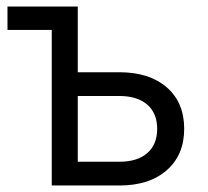

<svg xmlns="http://www.w3.org/2000/svg" viewBox="-20 -570 640 590"><path d="M139 0V-478H3V-550H219V-348H347Q439 -348 492.5 -301.5Q546 -255 546 -174Q546 -94 492.5 -47Q439 0 347 0ZM347 -73Q402 -73 432.5 -99.5Q463 -126 463 -174Q463 -222 432.5 -248.5Q402 -275 347 -275H219V-73Z"/></svg>

Font: JetBrains Mono Semi Light
Style: Regular
Weight: 350
Monospace: yes
Designer: Philipp Nurullin, Konstantin Bulenkov
Foundry: JetBrains
Version: 2.002